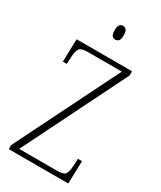

<svg xmlns="http://www.w3.org/2000/svg" viewBox="-224 -984 892 1062"><g transform="rotate(30 221.5 -453.5)"><path d="M25 0V-26L352 -684H132Q93 -684 82 -668Q71 -652 69 -612L67 -569H42L46 -714H400V-687L74 -30H318Q358 -30 368.5 -46Q379 -62 381 -101L383 -145H409L405 0ZM232 -819Q219 -819 211 -828Q203 -837 203 -863Q203 -888 211 -897.5Q219 -907 232 -907Q244 -907 252.5 -897.5Q261 -888 261 -863Q261 -837 252.5 -828Q244 -819 232 -819Z"/></g></svg>

Font: Noto Serif Tamil Condensed ExtraLight
Style: Italic
Weight: 200
Width: 3
Italic angle: -12°
Designer: Indian Type Foundry, Tom Grace, and the Monotype Design Team
Foundry: Monotype Imaging Inc.
Version: Version 2.003; ttfautohint (v1.8.4.7-5d5b)